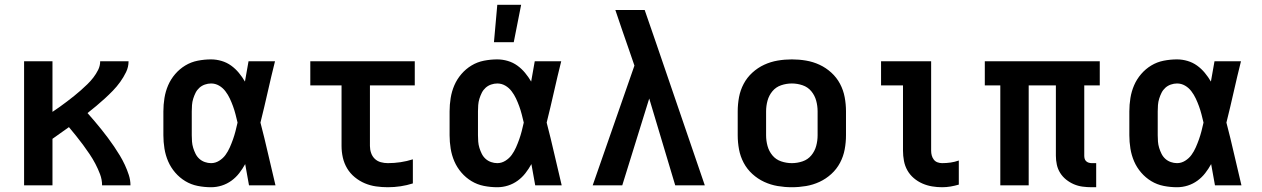

<svg xmlns="http://www.w3.org/2000/svg" viewBox="-20 -777 5290 805"><path d="M81 0V-520H200V-308Q215 -318 230.5 -329Q246 -340 261 -351.5Q276 -363 290.5 -374.5Q305 -386 319 -398.5Q333 -411 346.5 -424Q360 -437 371.5 -452Q383 -467 391.5 -484Q400 -501 400 -520H519Q519 -496 508.5 -474.5Q498 -453 484 -433.5Q470 -414 453.5 -397Q437 -380 419.5 -364Q402 -348 384 -333Q366 -318 347 -303Q362 -286 376.5 -269Q391 -252 405 -234.5Q419 -217 432.5 -199Q446 -181 458.5 -162.5Q471 -144 482.5 -125Q494 -106 503.5 -85.5Q513 -65 520 -43.5Q527 -22 527 0H408Q408 -24 399.5 -46.5Q391 -69 380 -90Q369 -111 355.5 -131Q342 -151 328 -170Q314 -189 299 -207.5Q284 -226 269 -244Q252 -232 234.5 -219.5Q217 -207 200 -195V0Z M865 8Q837 8 809 2.5Q781 -3 757 -17.5Q733 -32 714.5 -53.5Q696 -75 685 -100.5Q674 -126 669.5 -154Q665 -182 665 -210V-310Q665 -338 669.5 -366Q674 -394 685 -419.5Q696 -445 714.5 -466.5Q733 -488 757 -502.5Q781 -517 809 -522.5Q837 -528 865 -528Q887 -528 909 -521.5Q931 -515 949 -502Q967 -489 981.5 -471.5Q996 -454 1007 -435Q1011 -456 1014.5 -477.5Q1018 -499 1022 -520H1133Q1117 -456 1102.5 -391.5Q1088 -327 1072 -263Q1089 -198 1104 -132Q1119 -66 1135 0H1024Q1020 -22 1016 -44.5Q1012 -67 1008 -89Q997 -69 983 -51Q969 -33 950.5 -19.5Q932 -6 910 1Q888 8 865 8ZM865 -93Q883 -93 899 -103Q915 -113 925.5 -127.5Q936 -142 943.5 -159Q951 -176 957 -193Q963 -210 967.5 -227.5Q972 -245 976 -263Q972 -280 967.5 -297.5Q963 -315 957 -331.5Q951 -348 943.5 -364Q936 -380 925 -394.5Q914 -409 898.5 -418Q883 -427 865 -427Q852 -427 839 -422.5Q826 -418 816 -409Q806 -400 800 -388Q794 -376 790 -363Q786 -350 785 -336.5Q784 -323 784 -310V-210Q784 -197 785 -183.5Q786 -170 790 -157Q794 -144 800 -132Q806 -120 816 -111Q826 -102 839 -97.5Q852 -93 865 -93Z M1606 8Q1581 8 1556.5 4.5Q1532 1 1509.5 -8.5Q1487 -18 1467.5 -34Q1448 -50 1435.5 -71Q1423 -92 1417.5 -116Q1412 -140 1412 -165V-419H1281V-520H1719V-419H1531V-165Q1531 -150 1536 -135.5Q1541 -121 1551.5 -111Q1562 -101 1576.5 -97Q1591 -93 1606 -93Q1633 -93 1659.5 -97Q1686 -101 1711 -109V-8Q1686 0 1659.5 4Q1633 8 1606 8Z M2065 8Q2037 8 2009 2.5Q1981 -3 1957 -17.5Q1933 -32 1914.5 -53.5Q1896 -75 1885 -100.5Q1874 -126 1869.5 -154Q1865 -182 1865 -210V-310Q1865 -338 1869.5 -366Q1874 -394 1885 -419.5Q1896 -445 1914.5 -466.5Q1933 -488 1957 -502.5Q1981 -517 2009 -522.5Q2037 -528 2065 -528Q2087 -528 2109 -521.5Q2131 -515 2149 -502Q2167 -489 2181.5 -471.5Q2196 -454 2207 -435Q2211 -456 2214.5 -477.5Q2218 -499 2222 -520H2333Q2317 -456 2302.5 -391.5Q2288 -327 2272 -263Q2289 -198 2304 -132Q2319 -66 2335 0H2224Q2220 -22 2216 -44.5Q2212 -67 2208 -89Q2197 -69 2183 -51Q2169 -33 2150.5 -19.5Q2132 -6 2110 1Q2088 8 2065 8ZM2065 -93Q2083 -93 2099 -103Q2115 -113 2125.5 -127.5Q2136 -142 2143.5 -159Q2151 -176 2157 -193Q2163 -210 2167.5 -227.5Q2172 -245 2176 -263Q2172 -280 2167.5 -297.5Q2163 -315 2157 -331.5Q2151 -348 2143.5 -364Q2136 -380 2125 -394.5Q2114 -409 2098.5 -418Q2083 -427 2065 -427Q2052 -427 2039 -422.5Q2026 -418 2016 -409Q2006 -400 2000 -388Q1994 -376 1990 -363Q1986 -350 1985 -336.5Q1984 -323 1984 -310V-210Q1984 -197 1985 -183.5Q1986 -170 1990 -157Q1994 -144 2000 -132Q2006 -120 2016 -111Q2026 -102 2039 -97.5Q2052 -93 2065 -93ZM2051 -600 2065 -757H2165L2134 -600Z M2465 0 2640 -502 2618 -566Q2603 -609 2588.5 -651Q2574 -693 2560 -735H2683L2730 -599L2935 0H2811L2702 -364L2589 0Z M3300 8Q3270 8 3240.5 3Q3211 -2 3184 -14.5Q3157 -27 3134.5 -47.5Q3112 -68 3098 -94.5Q3084 -121 3078.5 -150.5Q3073 -180 3073 -210V-310Q3073 -340 3078.5 -369.5Q3084 -399 3098 -425.5Q3112 -452 3134.5 -472.5Q3157 -493 3184 -505.5Q3211 -518 3240.5 -523Q3270 -528 3300 -528Q3330 -528 3359.5 -523Q3389 -518 3416 -505.5Q3443 -493 3465.5 -472.5Q3488 -452 3502 -425.5Q3516 -399 3521.5 -369.5Q3527 -340 3527 -310V-210Q3527 -180 3521.5 -150.5Q3516 -121 3502 -94.5Q3488 -68 3465.5 -47.5Q3443 -27 3416 -14.5Q3389 -2 3359.5 3Q3330 8 3300 8ZM3300 -93Q3323 -93 3345 -100.5Q3367 -108 3381.5 -125.5Q3396 -143 3402 -165Q3408 -187 3408 -210V-310Q3408 -333 3402 -355Q3396 -377 3381.5 -394.5Q3367 -412 3345 -419.5Q3323 -427 3300 -427Q3277 -427 3255 -419.5Q3233 -412 3218.5 -394.5Q3204 -377 3198 -355Q3192 -333 3192 -310V-210Q3192 -187 3198 -165Q3204 -143 3218.5 -125.5Q3233 -108 3255 -100.5Q3277 -93 3300 -93Z M3930 8Q3909 8 3888 4.5Q3867 1 3847.5 -7.5Q3828 -16 3811.5 -30Q3795 -44 3784.5 -62.5Q3774 -81 3770 -102.5Q3766 -124 3766 -145V-419H3674V-520H3884V-145Q3884 -135 3886.5 -125.5Q3889 -116 3895 -108Q3901 -100 3910.5 -96.5Q3920 -93 3930 -93Q3948 -93 3965.5 -95.5Q3983 -98 4000 -104V-3Q3983 2 3965.5 5Q3948 8 3930 8Z M4557 8Q4538 8 4519 5.5Q4500 3 4482.5 -4.5Q4465 -12 4450 -24Q4435 -36 4425 -52Q4415 -68 4411 -86.5Q4407 -105 4407 -124V-419H4293V0H4174V-419H4109V-520H4591V-419H4526V-124Q4526 -118 4527.5 -112Q4529 -106 4533.5 -101.5Q4538 -97 4544.5 -95Q4551 -93 4557 -93H4576V8Z M4915 8Q4887 8 4859 2.5Q4831 -3 4807 -17.5Q4783 -32 4764.5 -53.5Q4746 -75 4735 -100.5Q4724 -126 4719.5 -154Q4715 -182 4715 -210V-310Q4715 -338 4719.5 -366Q4724 -394 4735 -419.5Q4746 -445 4764.5 -466.5Q4783 -488 4807 -502.5Q4831 -517 4859 -522.5Q4887 -528 4915 -528Q4937 -528 4959 -521.5Q4981 -515 4999 -502Q5017 -489 5031.5 -471.5Q5046 -454 5057 -435Q5061 -456 5064.5 -477.5Q5068 -499 5072 -520H5183Q5167 -456 5152.5 -391.5Q5138 -327 5122 -263Q5139 -198 5154 -132Q5169 -66 5185 0H5074Q5070 -22 5066 -44.5Q5062 -67 5058 -89Q5047 -69 5033 -51Q5019 -33 5000.5 -19.5Q4982 -6 4960 1Q4938 8 4915 8ZM4915 -93Q4933 -93 4949 -103Q4965 -113 4975.5 -127.5Q4986 -142 4993.5 -159Q5001 -176 5007 -193Q5013 -210 5017.5 -227.5Q5022 -245 5026 -263Q5022 -280 5017.5 -297.5Q5013 -315 5007 -331.5Q5001 -348 4993.5 -364Q4986 -380 4975 -394.5Q4964 -409 4948.5 -418Q4933 -427 4915 -427Q4902 -427 4889 -422.5Q4876 -418 4866 -409Q4856 -400 4850 -388Q4844 -376 4840 -363Q4836 -350 4835 -336.5Q4834 -323 4834 -310V-210Q4834 -197 4835 -183.5Q4836 -170 4840 -157Q4844 -144 4850 -132Q4856 -120 4866 -111Q4876 -102 4889 -97.5Q4902 -93 4915 -93Z"/></svg>

Font: Iosevka Book
Style: Bold
Weight: 700
Designer: Belleve Invis
Foundry: Belleve Invis
Version: Version 28.0.7; ttfautohint (v1.8.3)